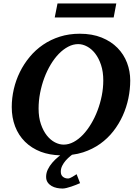

<svg xmlns="http://www.w3.org/2000/svg" viewBox="-20 -882 792 1110"><path d="M442.9 176.8Q433.1 181.2 419.9 186.5Q406.7 191.9 392.6 196.5Q378.4 201.2 365 204.6Q351.6 208 341.8 208Q325.7 208 308.8 204.6Q292 201.2 278.1 193.1Q264.2 185.1 255.4 172.1Q246.6 159.2 246.6 140.1Q246.6 118.2 256.6 97.4Q266.6 76.7 282.5 58.3Q298.3 40 316.9 24.9Q322.8 20 328.1 16.1Q266.1 14.2 216.3 -4.4Q162.1 -25.4 124.5 -62.7Q86.9 -100.1 67.4 -151.1Q47.9 -202.1 47.9 -263.2Q47.9 -314.9 59.8 -366.7Q71.8 -418.5 95 -465.6Q118.2 -512.7 151.9 -553.2Q185.5 -593.8 229.2 -623.5Q272.9 -653.3 326.2 -670.2Q379.4 -687 440.9 -687Q513.2 -687 567.9 -664.8Q622.6 -642.6 659.2 -605.2Q695.8 -567.9 714.4 -519Q732.9 -470.2 732.9 -417Q732.9 -365.7 722.2 -313.7Q711.4 -261.7 689.7 -213.6Q668 -165.5 635.3 -123.5Q602.5 -81.5 559.1 -50.5Q515.6 -19.5 460.9 -1.5Q430.7 8.3 396.5 12.7L387.7 19.5Q372.6 31.7 360.1 45.9Q347.7 60.1 339.6 76.4Q331.5 92.8 331.5 110.8Q331.5 129.9 343.5 139.9Q355.5 149.9 373.5 149.9Q378.4 149.9 385 147.2Q391.6 144.5 398.4 140.4Q405.3 136.2 411.9 132.1Q418.5 127.9 422.9 125ZM577.1 -417Q577.1 -467.3 564.2 -506.3Q551.3 -545.4 530.5 -572.3Q509.8 -599.1 483.9 -613Q458 -627 432.1 -627Q402.3 -627 373.8 -611.8Q345.2 -596.7 319.8 -570.6Q294.4 -544.4 272.9 -508.5Q251.5 -472.7 236.1 -431.4Q220.7 -390.1 211.9 -345Q203.1 -299.8 203.1 -254.9Q203.1 -203.1 216.6 -164.1Q230 -125 251 -98.6Q272 -72.3 297.6 -59.1Q323.2 -45.9 348.1 -45.9Q377.4 -45.9 406 -61.3Q434.6 -76.7 460 -103.5Q485.4 -130.4 506.8 -166.3Q528.3 -202.1 543.9 -243.4Q559.6 -284.7 568.4 -329.1Q577.1 -373.5 577.1 -417ZM637.2 -781.2H296.4L312.5 -861.8H652.3Z"/></svg>

Font: Charis SIL Eur
Style: Bold Italic
Weight: 700
Italic angle: -11°
Foundry: SIL International
Version: Version 5.000